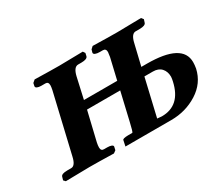

<svg xmlns="http://www.w3.org/2000/svg" viewBox="-86 -619 920 805"><g transform="rotate(-30 374.0 -216.5)"><path d="M541 -214.8 499 -35.2Q515.1 -33.2 521 -33.2Q610.8 -33.2 633.8 -136.2Q636.7 -148.4 637.2 -158.2Q637.2 -183.1 623 -199Q608.9 -214.8 582 -214.8ZM574.2 -357.9 549.8 -255.9H576.2Q748 -255.9 748 -165Q748 -151.4 745.1 -134.8Q731 -71.8 674.1 -35.9Q617.2 0 546.9 0H325.2L331.1 -27.8Q332 -34.7 357.9 -35.2H378.9Q382.8 -38.1 392.1 -79.1L423.8 -214.8H263.2L230 -75.2Q227.1 -62 227.1 -51.8Q227.1 -34.7 242.2 -35.2H256.8Q270 -35.2 277.6 -32Q285.2 -28.8 284.2 -22.9L280.8 -7.8L269 1Q190.9 -1 151.9 -1L36.1 1L27.8 -7.8L32.2 -22.9Q35.2 -35.2 64 -35.2H83Q103 -35.2 111.8 -75.2L178.2 -357.9Q181.2 -372.1 181.2 -379.9Q181.2 -397 167 -397H147Q134.8 -397 127.4 -400.4Q120.1 -403.8 121.1 -410.2L124 -423.8L136.2 -434.1Q217.3 -432.1 254.9 -432.1L369.1 -434.1L376 -423.8L373 -410.2Q370.1 -397 340.8 -397H325.2Q304.2 -397 294.9 -357.9L272 -255.9H433.1L457 -357.9Q457 -361.8 458.5 -369.4Q460 -377 460 -379.9Q460 -397 444.8 -397H430.2Q417 -397 408.9 -400.4Q400.9 -403.8 401.9 -410.2L405.8 -423.8L417 -434.1Q495.1 -432.1 534.2 -432.1L650.9 -434.1L659.2 -423.8L654.8 -410.2Q651.9 -397 623 -397H604Q583 -397 574.2 -357.9Z"/></g></svg>

Font: Linux Libertine O
Style: Semibold Italic
Weight: 600
Italic angle: -11.5°
Designer: Philipp H. Poll
Foundry: Philipp H. Poll
Version: Version 5.1.2